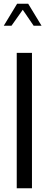

<svg xmlns="http://www.w3.org/2000/svg" viewBox="-32 -1001 272 1021"><path d="M57 0V-720H138V0ZM29 -864H-12L59 -981H118L189 -864H147L89 -949Z"/></svg>

Font: Orbitron
Style: Regular
Weight: 400
Designer: Matt McInerney
Foundry: Matt McInerney
Version: 1.000